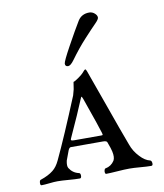

<svg xmlns="http://www.w3.org/2000/svg" viewBox="-80 -771 716 840"><g transform="rotate(-10 277.5 -351.0)"><path d="M37 3Q31 3 31.5 -8Q32 -19 37 -21Q73 -33 94 -50Q112 -64 125 -92Q170 -187 241 -360Q245 -373 248 -386Q249 -391 250 -399Q251 -407 252 -412L253 -418Q259 -419 276 -431Q293 -443 298 -449Q310 -463 312 -463Q316 -463 319 -454Q339 -400 378.5 -288Q418 -176 444 -107Q455 -75 479 -50Q501 -26 524 -21Q530 -19 531 -8Q532 3 524 3Q505 3 476 0.5Q447 -2 428 -2Q407 -2 373.5 0.5Q340 3 324 3Q320 3 319 -3Q318 -9 320 -15Q322 -21 325 -21Q351 -26 365 -48Q373 -62 367 -89Q365 -100 353 -132Q351 -139 334 -139H192Q185 -139 180 -127Q165 -87 164 -84Q159 -61 165 -51Q180 -27 207 -21Q214 -20 214 -8.5Q214 3 207 3Q187 3 157 0.5Q127 -2 108 -2Q94 -2 72 0.5Q50 3 37 3ZM270 -337Q249 -285 199 -176Q196 -170 199 -168Q202 -166 212 -166H329Q337 -166 338 -167Q339 -168 337 -176Q331 -198 282 -337Q279 -345 277.5 -347Q276 -349 274.5 -347Q273 -345 270 -337ZM269 -512Q253 -490 242 -490Q229 -490 229 -503Q229 -513 264.5 -577.5Q300 -642 322 -678Q339 -705 373 -705Q386 -705 396.5 -696Q407 -687 407 -677Q407 -669 390.5 -652.5Q374 -636 338.5 -597.5Q303 -559 269 -512Z"/></g></svg>

Font: EB Garamond 12 All SC
Style: AllSC
Weight: 400
Version: Version 0.016 ; ttfautohint (v0.97) -l 8 -r 50 -G 200 -x 0 -